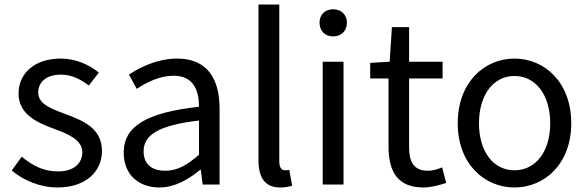

<svg xmlns="http://www.w3.org/2000/svg" viewBox="-20 -816 2598 849"><path d="M234 13C362 13 431 -60 431 -148C431 -251 345 -283 266 -313C205 -336 149 -356 149 -407C149 -450 181 -486 250 -486C298 -486 336 -465 373 -438L417 -495C376 -529 316 -557 249 -557C130 -557 62 -489 62 -403C62 -310 144 -274 220 -246C280 -224 344 -198 344 -143C344 -96 309 -58 237 -58C172 -58 124 -84 76 -123L32 -62C83 -19 157 13 234 13Z M685 13C752 13 813 -22 865 -65H868L876 0H951V-334C951 -469 896 -557 763 -557C675 -557 599 -518 550 -486L585 -423C628 -452 685 -481 748 -481C837 -481 860 -414 860 -344C629 -318 527 -259 527 -141C527 -43 594 13 685 13ZM711 -61C657 -61 615 -85 615 -147C615 -217 677 -262 860 -283V-132C807 -85 763 -61 711 -61Z M1219 13C1244 13 1259 9 1272 5L1259 -65C1249 -63 1245 -63 1240 -63C1226 -63 1215 -74 1215 -102V-796H1123V-108C1123 -31 1151 13 1219 13Z M1407 0H1499V-543H1407ZM1453 -655C1489 -655 1514 -679 1514 -716C1514 -751 1489 -775 1453 -775C1417 -775 1393 -751 1393 -716C1393 -679 1417 -655 1453 -655Z M1852 13C1886 13 1922 3 1953 -7L1935 -76C1917 -68 1893 -61 1873 -61C1810 -61 1789 -99 1789 -165V-469H1937V-543H1789V-696H1713L1703 -543L1617 -538V-469H1698V-168C1698 -59 1737 13 1852 13Z M2255 13C2388 13 2506 -91 2506 -271C2506 -452 2388 -557 2255 -557C2122 -557 2004 -452 2004 -271C2004 -91 2122 13 2255 13ZM2255 -63C2161 -63 2098 -146 2098 -271C2098 -396 2161 -480 2255 -480C2349 -480 2413 -396 2413 -271C2413 -146 2349 -63 2255 -63Z"/></svg>

Font: Noto Sans CJK SC
Style: Regular
Weight: 400
Designer: Ryoko NISHIZUKA 西塚涼子 (kana, bopomofo & ideographs); Paul D. Hunt (Latin, Greek & Cyrillic); Sandoll Communications 산돌커뮤니
Foundry: Adobe
Version: Version 2.004;hotconv 1.0.118;makeotfexe 2.5.65603